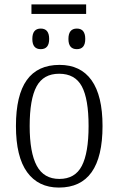

<svg xmlns="http://www.w3.org/2000/svg" viewBox="-20 -837 534 867"><path d="M52 -268Q52 -407 101 -475.5Q150 -544 249 -544Q344 -544 393.5 -474.5Q443 -405 443 -268Q443 10 246 10Q153 10 102.5 -59.5Q52 -129 52 -268ZM380 -268Q380 -390 349.5 -447Q319 -504 247 -504Q176 -504 145 -446.5Q114 -389 114 -268Q114 -148 146 -88.5Q178 -29 248 -29Q319 -29 349.5 -88Q380 -147 380 -268ZM122 -817H369V-774H122ZM126 -661Q126 -708 164 -708Q202 -708 202 -661Q202 -615 164 -615Q126 -615 126 -661ZM289 -661Q289 -708 327 -708Q365 -708 365 -661Q365 -615 327 -615Q289 -615 289 -661Z"/></svg>

Font: Noto Serif NarrowLight
Style: Regular
Weight: 300
Width: 4
Designer: Monotype Design Team
Foundry: Monotype Imaging Inc.
Version: Version 1.001